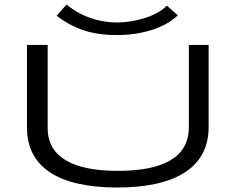

<svg xmlns="http://www.w3.org/2000/svg" viewBox="-20 -823 1040 854"><path d="M722 -798C678 -751 580 -723 500 -723C420 -723 339 -750 276 -803L232 -753C314 -690 396 -667 500 -667C604 -667 711 -696 771 -755ZM502 11C748 11 908 -70 908 -258V-623H820V-257C820 -122 704 -63 504 -63C306 -63 192 -123 192 -254V-623H100V-255C100 -82 236 11 502 11Z"/></svg>

Font: Inconsolata UltraExpanded
Style: Regular
Weight: 400
Width: 9
Monospace: yes
Designer: Raph Levien, Cyreal, Brenton Simpson
Foundry: Raph Levien, Cyreal, Google
Version: Version 3.100